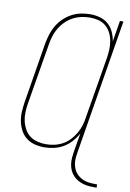

<svg xmlns="http://www.w3.org/2000/svg" viewBox="-99 -803 704 1037"><g transform="rotate(10 253.0 -284.5)"><path d="M506 174Q488 174 470 173Q452 172 435 167.5Q418 163 403 154.5Q388 146 376.5 133.5Q365 121 358 105.5Q351 90 348.5 72.5Q346 55 347.5 36.5Q349 18 352 0L369 -100Q356 -75 336.5 -53.5Q317 -32 293 -18Q269 -4 242 2Q215 8 189 8Q162 8 136.5 1.5Q111 -5 91 -20.5Q71 -36 59 -58.5Q47 -81 41.5 -106.5Q36 -132 37.5 -159Q39 -186 43 -213L98 -548Q103 -574 111 -599Q119 -624 133 -647Q147 -670 167 -689Q187 -708 211 -720.5Q235 -733 260.5 -738Q286 -743 312 -743Q339 -743 365 -735.5Q391 -728 410 -711Q429 -694 440 -670Q451 -646 455 -620L474 -735H493L372 0Q369 16 367.5 32Q366 48 368 63.5Q370 79 376 93.5Q382 108 392 119Q402 130 415 138Q428 146 443 150Q458 154 474 155Q490 156 506 156ZM195 -10Q218 -10 241 -15Q264 -20 285.5 -31.5Q307 -43 324 -61Q341 -79 353.5 -100Q366 -121 373 -143.5Q380 -166 383 -189L439 -524Q443 -548 444 -572Q445 -596 441 -619Q437 -642 427 -662.5Q417 -683 399.5 -698Q382 -713 359.5 -719Q337 -725 312 -725Q289 -725 265.5 -720Q242 -715 220 -703.5Q198 -692 180 -674.5Q162 -657 149 -635.5Q136 -614 129 -591.5Q122 -569 118 -545L62 -210Q58 -186 57 -161.5Q56 -137 61 -114Q66 -91 77 -70.5Q88 -50 106 -36Q124 -22 147.5 -16Q171 -10 195 -10Z"/></g></svg>

Font: Iosevka Curly Thin Oblique
Style: Regular
Weight: 100
Italic angle: -9°
Monospace: yes
Designer: Belleve Invis
Foundry: Belleve Invis
Version: Version 11.1.0; ttfautohint (v1.8.3)